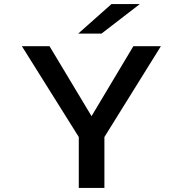

<svg xmlns="http://www.w3.org/2000/svg" viewBox="-20 -928 915 948"><path d="M369 0V-251.5L88 -700H224.5L432 -354.5L638.5 -700H774.5L495.5 -251.5V0ZM481 -762H366L530.5 -908H670.5Z"/></svg>

Font: Trispace SemiExpanded Medium
Style: Regular
Weight: 500
Width: 6
Designer: Tyler Finck
Foundry: Etcetera Type Company
Version: Version 1.210; ttfautohint (v1.8.3)